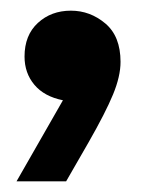

<svg xmlns="http://www.w3.org/2000/svg" viewBox="-20 -180 271 360"><path d="M98 8Q63 1 44.5 -21Q26 -43 26 -74Q26 -114 51 -137Q76 -160 113 -160Q149 -160 177.5 -136Q206 -112 206 -64Q206 -37 192 -3Q178 31 146 87L104 160H11Z"/></svg>

Font: Tilda Sans Black
Style: Regular
Weight: 900
Designer: ParaType Ltd
Foundry: ParaType Ltd
Version: Version 1.009